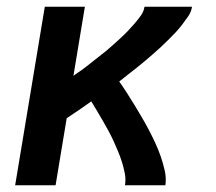

<svg xmlns="http://www.w3.org/2000/svg" viewBox="-20 -550 640 570"><path d="M25 0 113 -530H232L198 -325Q211 -334 223 -342.5Q235 -351 246.5 -360.5Q258 -370 270 -379Q282 -388 293.5 -397.5Q305 -407 316 -417Q327 -427 338 -437Q349 -447 359.5 -458Q370 -469 379.5 -480Q389 -491 398 -503.5Q407 -516 409 -530H550Q548 -515 539 -502Q530 -489 520.5 -476.5Q511 -464 500 -452.5Q489 -441 478 -430Q467 -419 455.5 -408.5Q444 -398 432 -387.5Q420 -377 408 -367Q396 -357 383.5 -347Q371 -337 358.5 -327.5Q346 -318 334 -308Q346 -291 357.5 -273Q369 -255 380 -237Q391 -219 401.5 -201Q412 -183 422 -164Q432 -145 441 -125.5Q450 -106 457 -86Q464 -66 469 -44Q474 -22 471 0H351Q354 -18 350.5 -35.5Q347 -53 342 -69Q337 -85 330.5 -100.5Q324 -116 317 -131.5Q310 -147 302 -161.5Q294 -176 285.5 -191Q277 -206 268.5 -220Q260 -234 251 -249Q233 -236 214.5 -223.5Q196 -211 178 -199L145 0Z"/></svg>

Font: Iosevka Curly Extended
Style: Bold Italic
Weight: 700
Width: 7
Italic angle: -9°
Monospace: yes
Designer: Belleve Invis
Foundry: Belleve Invis
Version: Version 11.1.0; ttfautohint (v1.8.3)